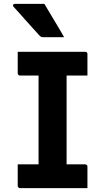

<svg xmlns="http://www.w3.org/2000/svg" viewBox="-20 -966 540 986"><path d="M322 -75H174L178 -116Q178 -133 178 -154Q178 -175 178 -192Q178 -246 178 -300Q178 -354 178 -407.5Q178 -461 178 -515.5Q178 -570 178 -625H326L322 -584Q322 -568 322 -548Q322 -528 322 -511Q322 -456 322 -401.5Q322 -347 322 -292.5Q322 -238 322 -184Q322 -130 322 -75ZM429 0H82Q80 0 78 -1Q76 -2 74.5 -3.5Q73 -5 72 -7Q71 -9 71 -11Q71 -31 71 -49Q71 -67 71 -84.5Q71 -102 71 -122H417Q420 -122 423 -120.5Q426 -119 427.5 -116.5Q429 -114 429 -111Q429 -91 429 -73.5Q429 -56 429 -38Q429 -20 429 0ZM71 -700H417Q423 -700 426 -697Q429 -694 429 -689Q429 -675 429 -661Q429 -647 429 -633.5Q429 -620 429 -606.5Q429 -593 429 -578H82Q78 -578 74.5 -581.5Q71 -585 71 -589Q71 -604 71 -617.5Q71 -631 71 -644.5Q71 -658 71 -672Q71 -686 71 -700ZM208 -946Q226 -916 242.5 -888Q259 -860 275.5 -833Q292 -806 309 -775Q292 -775 278 -775Q264 -775 246.5 -775Q229 -775 201 -775Q195 -775 191 -777Q187 -779 185 -781Q159 -810 141.5 -829Q124 -848 110.5 -863.5Q97 -879 82.5 -895Q68 -911 49 -932Q45 -937 47.5 -941.5Q50 -946 56 -946Q88 -946 107.5 -946Q127 -946 149 -946Q171 -946 208 -946Z"/></svg>

Font: Recursive
Style: Bold
Weight: 700
Version: Version 1.085